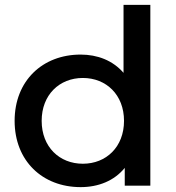

<svg xmlns="http://www.w3.org/2000/svg" viewBox="-20 -762 724 788"><path d="M320 -90C224 -90 151 -159 151 -266C151 -373 224 -442 320 -442C416 -442 489 -373 489 -266C489 -159 416 -90 320 -90ZM597 -742H487V-463C443 -514 380 -538 311 -538C154 -538 40 -430 40 -266C40 -102 154 6 311 6C384 6 449 -20 492 -73V0H597Z"/></svg>

Font: Montserrat-Alt1 SemBd
Style: Regular
Weight: 600
Designer: Differentunic
Foundry: Differentunic
Version: Version 7.222